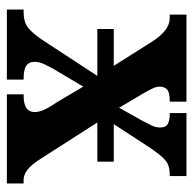

<svg xmlns="http://www.w3.org/2000/svg" viewBox="-22 -554 576 573"><g transform="rotate(90 266.5 -268.0)"><path d="M9 0V-50H17Q46 -50 63 -63Q80 -76 105 -114L207 -270H67V-319H177L105 -433Q71 -486 35 -486H24V-536H284V-486H281Q255 -486 247 -477.5Q239 -469 239 -457Q239 -447 243.5 -437Q248 -427 257 -411L302 -335L339 -401Q348 -418 354.5 -431Q361 -444 361 -457Q361 -475 350 -480.5Q339 -486 322 -486H318V-536H506V-486H499Q475 -486 459.5 -473.5Q444 -461 418 -422L351 -319H463V-270H346L453 -103Q471 -74 486.5 -62Q502 -50 517 -50H528V0H262V-50H266Q315 -50 315 -83Q315 -94 309.5 -108Q304 -122 284 -152L239 -228L185 -137Q177 -122 171 -109Q165 -96 165 -82Q165 -66 176.5 -58Q188 -50 215 -50H218V0Z"/></g></svg>

Font: Noto Serif ExtraCondensed
Style: Bold
Weight: 700
Width: 2
Designer: Monotype Design Team
Foundry: Monotype Imaging Inc.
Version: Version 2.014; ttfautohint (v1.8.4.7-5d5b)